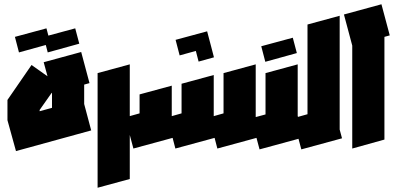

<svg xmlns="http://www.w3.org/2000/svg" viewBox="-20 -694 1864 901"><path d="M55 15 15 -130V-225L128 -389L203 -336L185 -402L361 -450L400 -304L375 -297V-206L408 -82ZM224 -256 223 -259 166 -178V-172L224 -188ZM204 -448 185 -521 333 -561 352 -489ZM69 -448 50 -521 198 -561 217 -489Z M438 187V-351L589 -392V146Z M606 3 567 -143 635 -162V-251L786 -292V-149L832 -162V-301L983 -342V-149L1029 -162V-351L1180 -392V-90L1191 -49L1000 3L987 -47L803 3L790 -47ZM912 -405 899 -455 823 -434 804 -507 952 -547 971 -475 984 -425Z M1198 7 1159 -139 1226 -157V-351L1377 -392V-150L1404 -49ZM1225 -404 1206 -477 1354 -517 1373 -445Z M1394 7 1355 -139 1423 -158V-579L1574 -620V-86L1585 -45Z M1633 3V-480L1594 -626L1770 -674L1809 -528L1784 -521V-39Z"/></svg>

Font: Blaka Ink
Style: Regular
Weight: 400
Designer: Mohamed Gaber
Foundry: Kief Type Foundry
Version: Version 1.003; ttfautohint (v1.8.4.7-5d5b)